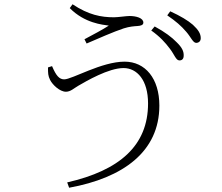

<svg xmlns="http://www.w3.org/2000/svg" viewBox="-20 -817 1040 900"><path d="M820 -534C832 -533 841 -540 841 -556C842 -576 833 -595 808 -619C786 -642 753 -667 705 -693L689 -674C730 -645 755 -617 776 -589C797 -562 805 -534 820 -534ZM295 38 304 63C557 17 727 -106 727 -322C727 -449 661 -528 564 -528C456 -528 318 -445 281 -445C258 -445 243 -462 224 -507L205 -501C205 -474 205 -462 215 -442C226 -420 260 -387 289 -387C311 -387 326 -403 347 -415C385 -437 489 -498 559 -498C622 -498 674 -442 674 -332C674 -134 540 -18 295 38ZM376 -633 386 -613C435 -634 514 -669 560 -684C588 -693 610 -694 624 -695C641 -696 652 -700 652 -711C652 -733 618 -742 587 -742C571 -742 534 -736 514 -736C454 -736 395 -747 320 -797L307 -779C377 -708 462 -701 490 -697C461 -678 419 -656 376 -633ZM899 -616C911 -616 921 -623 921 -638C921 -659 910 -677 884 -701C861 -721 826 -742 778 -764L764 -745C805 -717 829 -696 853 -668C875 -643 884 -617 899 -616Z"/></svg>

Font: Source Han Serif CN VF
Style: Regular
Weight: 250
Designer: Ryoko NISHIZUKA 西塚涼子 (kana & ideographs); Frank Grießhammer (Latin, Greek & Cyrillic); Wenlong ZHANG 张文龙 (bopomofo); San
Foundry: Adobe
Version: Version 2.002;hotconv 1.1.0;makeotfexe 2.6.0